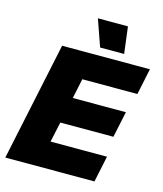

<svg xmlns="http://www.w3.org/2000/svg" viewBox="-132 -1014 945 1111"><g transform="rotate(15 341.0 -458.5)"><path d="M6 0 156 -710H682L649 -553H319L294 -434H612L579 -278H261L235 -157H573L540 0ZM371 -757 315 -917H495L515 -757Z"/></g></svg>

Font: Geist Black
Style: Italic
Weight: 900
Italic angle: -12°
Designer: Basement.studio, Andrés Briganti, Mateo Zaragoza
Foundry: Basement.studio, Vercel, Andrés Briganti, Guido Ferreyra, Mateo Zaragoza
Version: Version 1.500; ttfautohint (v1.8.4.7-5d5b)